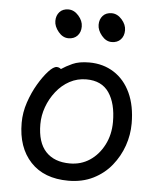

<svg xmlns="http://www.w3.org/2000/svg" viewBox="-52 -746 666 809"><g transform="rotate(5 281.0 -341.5)"><path d="M431 -679.5Q450 -658 450 -634Q450 -610 436 -595Q422 -580 398 -580Q374 -580 355.5 -602.5Q337 -625 337 -648Q337 -671 350.5 -686Q364 -701 388 -701Q412 -701 431 -679.5ZM248 -679.5Q267 -658 267 -634Q267 -610 253 -595Q239 -580 215 -580Q191 -580 172.5 -602.5Q154 -625 154 -648Q154 -671 167.5 -686Q181 -701 205 -701Q229 -701 248 -679.5ZM312 -486Q371 -486 416.5 -457Q462 -428 487 -374Q512 -320 512 -245Q512 -197 496 -151Q480 -105 449 -66.5Q418 -28 372 -5Q326 18 267 18Q164 18 107 -43Q50 -104 50 -208Q50 -252 64.5 -295Q79 -338 100 -373.5Q121 -409 142 -432Q163 -455 177 -455Q187 -455 195 -448Q214 -461 241.5 -473.5Q269 -486 312 -486ZM267 -55Q314 -55 351 -79.5Q388 -104 410.5 -147.5Q433 -191 433 -245Q433 -323 402 -368.5Q371 -414 306 -414Q268 -414 235.5 -396.5Q203 -379 179 -348.5Q155 -318 142 -282Q129 -246 129 -209Q129 -132 165 -93.5Q201 -55 267 -55Z"/></g></svg>

Font: Moon Stars Kai
Style: Bold
Weight: 700
Designer: GuiWonder
Version: Version 1.101